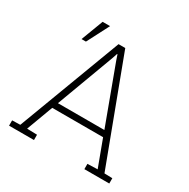

<svg xmlns="http://www.w3.org/2000/svg" viewBox="-172 -932 1071 1089"><g transform="rotate(30 363.0 -387.5)"><path d="M28.3 0V-34.7L81.1 -36.1L335 -710.9H378.9L632.3 -36.1L684.6 -34.7V0H521.5V-34.7L587.4 -36.6L522.9 -210H189.9L125.5 -36.6L191.4 -34.7V0ZM204.6 -249H508.8L370.1 -623.5L358.4 -658.2H355.5L343.8 -623.5ZM138.7 -630.9 193.4 -775.4H242.2L167.5 -630.9Z"/></g></svg>

Font: Roboto Slab ExtraLight
Style: Regular
Weight: 250
Designer: Google
Version: Version 2.000; ttfautohint (v1.8.1.43-b0c9)